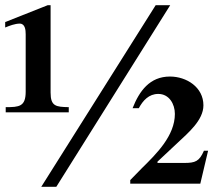

<svg xmlns="http://www.w3.org/2000/svg" viewBox="-27 -708 822 740"><path d="M238 -275V-295C189 -296 168 -298 168 -351V-688H157L-7 -623V-602C10 -609 31 -617 49 -617C70 -617 72 -592 72 -576V-355C72 -297 47 -295 -5 -295V-275ZM629 -688H573L132 12H190ZM775 -127H759C741 -86 726 -80 683 -80H580V-85L658 -158C697 -195 757 -244 757 -302C757 -372 692 -413 628 -413C550 -413 510 -357 484 -291H508C524 -321 547 -346 583 -346C625 -346 647 -307 647 -269C647 -185 576 -115 520 -60L475 -14V0H745Z"/></svg>

Font: XITS Math
Style: Bold
Weight: 700
Designer: MicroPress Inc., with final additions and corrections provided by Coen Hoffman, Elsevier (retired)
Version: Version 1.302